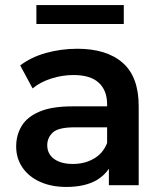

<svg xmlns="http://www.w3.org/2000/svg" viewBox="-20 -733 647 760"><path d="M411 0V-65Q392 -37 361 -19Q314 7 243 7Q183 7 138 -13.5Q93 -34 68.5 -70.5Q44 -107 44 -153Q44 -198 65.5 -234Q87 -270 136 -291Q185 -312 266 -312H404V-320Q404 -375 371 -405.5Q338 -436 271 -436Q226 -436 182.5 -422Q139 -408 109 -383L60 -474Q103 -507 162.5 -523.5Q222 -540 286 -540Q402 -540 465.5 -484.5Q529 -429 529 -313V0ZM404 -229H275Q211 -229 189 -208.5Q167 -188 167 -158Q167 -124 194 -104Q221 -84 269 -84Q315 -84 351.5 -105Q388 -126 404 -167ZM124 -638V-713H470V-638Z"/></svg>

Font: Montserrat Thin SemiBold
Style: Regular
Weight: 600
Version: Version 9.000